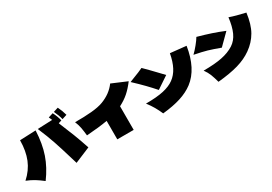

<svg xmlns="http://www.w3.org/2000/svg" viewBox="-10 -1822 3978 2810"><g transform="rotate(-30 1979.5 -417.0)"><path d="M880 -661Q864 -731 823 -816L903 -841Q940 -767 961 -687ZM802 -636Q868 -477 910 -369Q952 -261 1001 -114L738 -4Q715 -81 712 -90Q653 -289 609 -419.5Q565 -550 494 -717L743 -727Q738 -741 718 -783L798 -808Q838 -729 856 -654ZM187 -704 456 -715Q446 -494 388.5 -327Q331 -160 213 0Q146 -52 91 -86Q36 -120 -41 -151Q77 -257 131 -390Q185 -523 187 -704Z M1996 -657Q1928 -567 1861.5 -508.5Q1795 -450 1703 -403V-4H1426V-316Q1287 -291 1071 -276Q1063 -354 1052.5 -411Q1042 -468 1016 -530Q1174 -529 1295 -540Q1416 -551 1494 -580Q1655 -641 1744 -764Z M2314 -326Q2250 -399 2181 -470Q2112 -541 2014 -633L2079 -659Q2191 -701 2255 -732Q2332 -657 2433 -550L2517 -462ZM2051 -247Q2235 -247 2348.5 -272.5Q2462 -298 2533 -350Q2606 -403 2652.5 -491.5Q2699 -580 2723 -711L2989 -683Q2933 -325 2724 -166Q2631 -96 2503.5 -55.5Q2376 -15 2198 3Q2169 -64 2134.5 -124Q2100 -184 2051 -247Z M3023 -243Q3210 -243 3332.5 -267.5Q3455 -292 3543 -348Q3623 -399 3667 -495Q3711 -591 3728 -738Q3788 -717 3846.5 -701.5Q3905 -686 3990 -666Q3966 -480 3899.5 -364Q3833 -248 3717 -166Q3613 -92 3474 -52Q3335 -12 3130 7Q3108 -74 3086.5 -129.5Q3065 -185 3023 -243ZM3422 -401Q3298 -447 3222 -469Q3146 -491 3010 -518Q3057 -563 3106 -623.5Q3155 -684 3178 -724Q3304 -689 3403 -656Q3502 -623 3603 -581Z"/></g></svg>

Font: Mantou Sans
Style: Regular
Weight: 400
Designer: Mant0u / artakana
Foundry: Mant0u / artakana
Version: Version 1.001;October 22, 2023;FontCreator 14.0.0.2901 64-bi